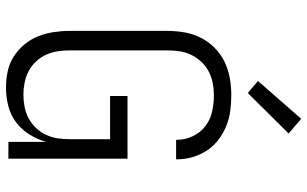

<svg xmlns="http://www.w3.org/2000/svg" viewBox="-212 -804 1024 640"><g transform="rotate(90 300.0 -484.0)"><path d="M272 8Q245 8 218.5 2.5Q192 -3 169 -17.5Q146 -32 128.5 -53Q111 -74 101 -99Q91 -124 87 -151Q83 -178 83 -205V-530Q83 -559 88 -587.5Q93 -616 106 -641.5Q119 -667 139.5 -687.5Q160 -708 186 -720.5Q212 -733 240.5 -738Q269 -743 297 -743Q324 -743 350 -739.5Q376 -736 400.5 -726Q425 -716 446 -700Q467 -684 481.5 -662Q496 -640 503.5 -614.5Q511 -589 511 -563V-559H446V-562Q446 -589 434 -614.5Q422 -640 400.5 -656.5Q379 -673 352 -679Q325 -685 297 -685Q277 -685 256.5 -681Q236 -677 218 -667.5Q200 -658 186 -643Q172 -628 163 -609.5Q154 -591 151 -571Q148 -551 148 -530V-205Q148 -184 151 -164Q154 -144 162.5 -125.5Q171 -107 185 -92Q199 -77 217 -67.5Q235 -58 255.5 -54Q276 -50 296 -50Q316 -50 336.5 -54Q357 -58 374.5 -67.5Q392 -77 406.5 -92Q421 -107 429.5 -125.5Q438 -144 441 -164Q444 -184 444 -205V-339H300V-397H509V0H453V-126Q445 -97 428.5 -70.5Q412 -44 387.5 -25.5Q363 -7 333 0.5Q303 8 272 8ZM290 -798 250 -832 376 -976 425 -934Z"/></g></svg>

Font: Iosevka Light Extended
Style: Regular
Weight: 300
Width: 7
Monospace: yes
Designer: Belleve Invis
Foundry: Belleve Invis
Version: Version 32.5.0; ttfautohint (v1.8.4)